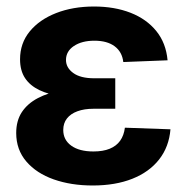

<svg xmlns="http://www.w3.org/2000/svg" viewBox="-20 -553 567 584"><path d="M261.7 11.2Q196.3 11.2 143.6 -7.3Q90.8 -25.9 60.1 -61.8Q29.3 -97.7 29.3 -148.4Q29.3 -186 46.6 -212.2Q64 -238.3 95.2 -254.6Q126.5 -271 168 -278.3Q209.5 -285.6 256.8 -285.6H330.6V-222.2H264.2Q236.3 -222.2 215.6 -214.6Q194.8 -207 183.6 -192.6Q172.4 -178.2 172.4 -157.7Q172.4 -127.4 196.8 -109.9Q221.2 -92.3 264.2 -92.3Q293.5 -92.3 313.7 -100.6Q334 -108.9 345.5 -125Q356.9 -141.1 359.9 -164.6L498.5 -159.7Q494.1 -106.4 464.1 -68.1Q434.1 -29.8 382.6 -9.3Q331.1 11.2 261.7 11.2ZM262.7 -252.9Q211.4 -252.9 170.2 -259Q128.9 -265.1 100.1 -278.8Q71.3 -292.5 56.2 -315.4Q41 -338.4 41 -372.6Q41 -421.4 70.3 -457.3Q99.6 -493.2 150.6 -513.2Q201.7 -533.2 266.1 -533.2Q328.1 -533.2 377 -514.2Q425.8 -495.1 455.3 -458.7Q484.9 -422.4 489.7 -369.6L355 -364.3Q351.6 -395 328.9 -412.1Q306.2 -429.2 267.1 -429.2Q229 -429.2 204.8 -413.1Q180.7 -397 180.7 -370.6Q180.7 -347.2 202.6 -331.1Q224.6 -314.9 266.6 -314.9H330.6V-252.9Z"/></svg>

Font: Inter 28pt
Style: Bold
Weight: 700
Designer: Rasmus Andersson
Foundry: rsms
Version: Version 4.001;git-66647c0bb